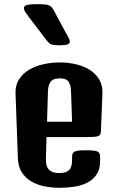

<svg xmlns="http://www.w3.org/2000/svg" viewBox="-20 -891 559 917"><path d="M54.2 -444.3Q52.7 -483.4 70.6 -511.5Q88.4 -539.6 118.4 -557.6Q148.4 -575.7 187.3 -584.2Q226.1 -592.8 266.6 -592.8Q305.2 -592.8 342.3 -584.2Q379.4 -575.7 408.2 -557.6Q437 -539.6 453.9 -511.5Q470.7 -483.4 469.2 -444.3L461.9 -264.2Q461.4 -254.9 458.7 -249.5Q456.1 -244.1 448.7 -241.2Q441.4 -238.3 428 -237.3Q414.6 -236.3 392.6 -236.3H202.1L199.2 -130.9Q198.7 -112.3 202.9 -99.6Q207 -86.9 215.3 -79.1Q223.6 -71.3 235.8 -67.9Q248 -64.5 263.7 -64.5Q294.9 -64.5 309.6 -78.1Q324.2 -91.8 324.2 -126.5V-141.6Q324.2 -150.9 326.7 -157Q329.1 -163.1 336.2 -166.7Q343.3 -170.4 356.4 -171.9Q369.6 -173.3 391.6 -173.3Q413.1 -173.3 426.3 -171.9Q439.5 -170.4 446.5 -166.7Q453.6 -163.1 455.8 -157.2Q458 -151.4 458 -142.1V-120.6Q458 -82 441.4 -57.6Q424.8 -33.2 397.7 -19Q370.6 -4.9 335.7 0.5Q300.8 5.9 264.2 5.9Q227.1 5.9 191.9 -1.2Q156.7 -8.3 129.2 -24.7Q101.6 -41 84.2 -67.9Q66.9 -94.7 65.4 -134.8ZM324.2 -309.6 319.3 -452.6Q318.8 -473.1 314.7 -485.8Q310.5 -498.5 303.5 -505.4Q296.4 -512.2 286.9 -514.4Q277.3 -516.6 266.6 -516.6Q254.4 -516.6 244.1 -514.4Q233.9 -512.2 226.3 -505.4Q218.8 -498.5 214.1 -485.8Q209.5 -473.1 209 -452.6L204.6 -309.6ZM266.6 -674.8Q249 -674.8 238.8 -676Q228.5 -677.2 221.9 -680.4Q215.3 -683.6 210.4 -689.2Q205.6 -694.8 198.7 -703.6L114.7 -814Q106 -825.2 100.1 -834.7Q94.2 -844.2 94.2 -852.1Q94.2 -856.9 96.9 -860.6Q99.6 -864.3 106.9 -866.5Q114.3 -868.7 127 -869.9Q139.6 -871.1 159.7 -871.1Q180.2 -871.1 192.9 -870.1Q205.6 -869.1 213.6 -865.7Q221.7 -862.3 226.8 -856.4Q231.9 -850.6 237.3 -840.8L289.6 -743.2Q299.3 -724.6 306.4 -713.4Q313.5 -702.1 313.5 -692.9Q313.5 -683.1 302.5 -679Q291.5 -674.8 266.6 -674.8Z"/></svg>

Font: Denk One
Style: Regular
Weight: 400
Designer: Irina Smirnova
Foundry: Irina Smirnova
Version: Version 1.002